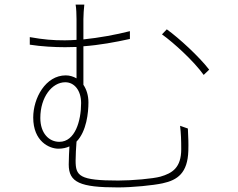

<svg xmlns="http://www.w3.org/2000/svg" viewBox="-20 -794 1040 838"><path d="M156 -279C156 -370 207 -435 265 -435C304 -435 334 -400 334 -344C334 -267 308 -175 239 -175C194 -175 156 -212 156 -279ZM766 -245C770 -211 771 -182 771 -143C771 -62 732 -38 680 -23C647 -14 557 -6 496 -6C326 -6 310 -26 310 -93C310 -115 312 -151 314 -176C358 -221 366 -303 366 -347C366 -377 358 -403 344 -424V-592C413 -597 484 -610 547 -624V-658C484 -642 412 -629 344 -622V-711C344 -724 346 -760 348 -774H310C313 -760 314 -727 314 -711V-620C297 -619 279 -618 263 -618C211 -618 172 -621 110 -632V-599C160 -591 220 -588 264 -588C280 -588 297 -589 314 -589V-452C300 -460 284 -465 267 -465C179 -465 125 -366 125 -281C125 -177 195 -145 235 -145C254 -145 270 -149 283 -155C282 -132 280 -106 280 -76C280 2 329 24 495 24C558 24 649 15 690 6C755 -8 799 -39 802 -136C803 -176 802 -183 800 -233ZM687 -644C740 -606 827 -526 869 -467L893 -490C848 -548 762 -627 708 -666Z"/></svg>

Font: Genne Gothic ExtraLight
Style: Regular
Weight: 250
Designer: Ryoko NISHIZUKA (kana & ideographs); Paul D. Hunt (Latin, Greek & Cyrillic); Wenlong ZHANG (bopomofo); Sandoll Communica
Foundry: Adobe Systems Incorporated
Version: Version 1.004;PS 1.004;hotconv 16.6.51;makeotf.lib2.5.65220